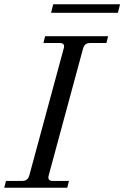

<svg xmlns="http://www.w3.org/2000/svg" viewBox="-30 -882 584 902"><path d="M210 -822H524L534 -862H220ZM-10 0H286L294 -32H218C200 -32 194 -41 199 -59L360 -653C365 -672 376 -680 394 -680H470L478 -712H182L174 -680H250C268 -680 275 -672 269 -653L108 -59C103 -41 93 -32 74 -32H-2Z"/></svg>

Font: Old Standard
Style: Italic
Weight: 400
Italic angle: -15.2°
Designer: Alexey Kryukov <alexios@thessalonica.org.ru>
Version: Version 2.0